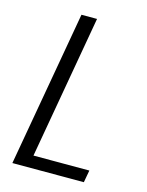

<svg xmlns="http://www.w3.org/2000/svg" viewBox="-108 -766 637 833"><g transform="rotate(15 210.5 -349.5)"><path d="M153 -699H223L110 -55H361L351 0H30Z"/></g></svg>

Font: Poppins Light
Style: Italic
Weight: 300
Italic angle: -10°
Designer: Ninad Kale (Devanagari), Jonny Pinhorn (Latin)
Foundry: Indian Type Foundry
Version: Version 3.200;PS 1.000;hotconv 16.6.54;makeotf.lib2.5.65590